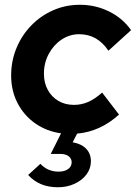

<svg xmlns="http://www.w3.org/2000/svg" viewBox="-20 -552 570 806"><path d="M222.7 234.1Q144.6 234.1 98.2 182.5L149.5 135.7Q180 168.5 226 168.5Q250.9 168.5 265.8 157.8Q280.8 147.1 280.8 129.4Q280.8 113.2 267.8 103.6Q254.9 94.1 232.7 94.1H193.1L236.3 7.8Q175.5 -0.8 128.1 -33.9Q80.7 -67.1 53.8 -119Q26.8 -171 26.8 -235Q26.8 -296.3 49.2 -350.3Q71.6 -404.4 111.3 -445.1Q150.9 -485.9 203.2 -508.9Q255.5 -531.9 315.5 -531.9Q381.4 -531.9 438.4 -503.6Q495.4 -475.3 530.2 -425.4L435.2 -339.1Q388.6 -408.4 312.8 -408.4Q272.5 -408.4 238.9 -386.1Q205.2 -363.7 184.8 -325.9Q164.4 -288.1 164.4 -242.6Q164.4 -204.2 180.6 -174.6Q196.8 -145 225.3 -128.3Q253.7 -111.7 290.4 -111.7Q322.5 -111.7 351.2 -124.5Q379.8 -137.4 408.7 -163.4L479.6 -71Q401.1 0.2 303.7 9L285.1 45.3Q321.3 51.6 341.4 72.1Q361.6 92.7 361.6 125.2Q361.6 155.5 343 180.3Q324.5 205.1 292.9 219.6Q261.3 234.1 222.7 234.1Z"/></svg>

Font: Red Hat Display VF
Style: Italic
Weight: 300
Italic angle: -12°
Designer: Pentagram, MCKL
Foundry: Pentagram, MCKL
Version: Version 1.010